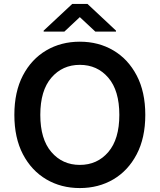

<svg xmlns="http://www.w3.org/2000/svg" viewBox="-20 -950 815 980"><path d="M721.6 -363.6Q721.6 -246.1 677.7 -162.5Q633.9 -78.8 558.4 -34.4Q483 9.9 387.4 9.9Q291.9 9.9 216.3 -34.6Q140.6 -79.2 96.9 -162.8Q53.3 -246.4 53.3 -363.6Q53.3 -481.2 96.9 -564.8Q140.6 -648.4 216.3 -692.8Q291.9 -737.2 387.4 -737.2Q483 -737.2 558.4 -692.8Q633.9 -648.4 677.7 -564.8Q721.6 -481.2 721.6 -363.6ZM589.1 -363.6Q589.1 -487.9 532.8 -553.4Q476.6 -619 387.4 -619Q298.7 -619 242.2 -553.4Q185.7 -487.9 185.7 -363.6Q185.7 -239.7 242.2 -174Q298.7 -108.3 387.4 -108.3Q476.6 -108.3 532.8 -174Q589.1 -239.7 589.1 -363.6ZM308.6 -788.7 387.4 -862.6 466.6 -788.7H572.1V-793.7L426.5 -930H348.7L202.8 -793.7V-788.7Z"/></svg>

Font: Inter UI Semi Bold
Style: Regular
Weight: 600
Designer: Rasmus Andersson
Foundry: rsms
Version: 3.2;8d6f07862